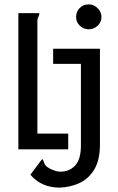

<svg xmlns="http://www.w3.org/2000/svg" viewBox="-20 -683 540 878"><path d="M386 -549Q362 -549 345 -565.5Q328 -582 328 -605Q328 -630 344.5 -646.5Q361 -663 386 -663Q409 -663 426.5 -645.5Q444 -628 444 -605Q444 -582 426.5 -565.5Q409 -549 386 -549ZM64 0V-623H160Q160 -613 155.5 -606Q151 -599 151 -589V-72H292V0ZM253 175Q169 175 119 116L173 44Q179 51 180.5 58Q182 65 188.5 73.5Q195 82 216 92Q225 96 235 99Q245 102 257 102Q297 102 323.5 74Q350 46 350 -18V-391H223V-460H437V-22Q437 48 412 90.5Q387 133 345.5 153Q304 173 253 175Z"/></svg>

Font: Inconsolata Medium
Style: Regular
Weight: 500
Monospace: yes
Designer: Raph Levien, Cyreal, Brenton Simpson
Foundry: Raph Levien, Cyreal, Google
Version: Version 3.001; ttfautohint (v1.8.2.53-6de2)